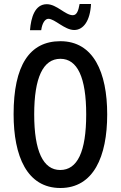

<svg xmlns="http://www.w3.org/2000/svg" viewBox="-20 -930 603 960"><path d="M130 -779H186C191 -816 206 -836 222 -836C254 -836 303 -780 351 -780C397 -780 431 -826 435 -910H378C372 -876 364 -854 344 -854C306 -854 264 -909 214 -909C154 -909 135 -842 130 -779ZM516 -358C516 -569 447 -724 282 -724C127 -724 48 -602 48 -359C48 -149 115 10 282 10C447 10 516 -146 516 -358ZM151 -358C151 -541 195 -636 282 -636C367 -636 411 -543 411 -358C411 -171 367 -80 281 -80C196 -80 151 -174 151 -358Z"/></svg>

Font: Noto Sans Myanmar UI ExtraCondensed Medium
Style: Regular
Weight: 500
Width: 2
Designer: Monotype Design Team
Foundry: Monotype Imaging Inc.
Version: Version 2.103